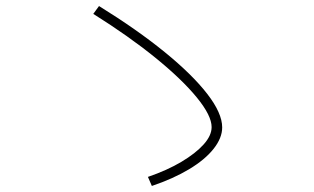

<svg xmlns="http://www.w3.org/2000/svg" viewBox="-20 -682 1040 636"><path d="M470 -96Q534 -118 581 -146Q628 -174 654.5 -203.5Q681 -233 681 -261Q681 -299 632 -359Q583 -419 495 -490.5Q407 -562 289 -636L308 -662Q434 -584 525.5 -509.5Q617 -435 666.5 -371Q716 -307 716 -260Q716 -225 687.5 -189Q659 -153 606.5 -121.5Q554 -90 483 -66Z"/></svg>

Font: M PLUS 1 ExtraLight
Style: Regular
Weight: 250
Version: Version 1.001